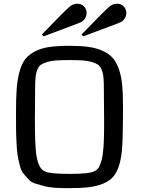

<svg xmlns="http://www.w3.org/2000/svg" viewBox="-20 -981 742 1013"><path d="M64.5 0ZM346.7 11.7Q304.2 11.7 271.2 9.8Q238.3 7.8 210.4 0.2Q182.6 -7.3 162.8 -13.7Q143.1 -20 127.2 -37.8Q111.3 -55.7 101.1 -68.6Q90.8 -81.5 83.5 -111.6Q76.2 -141.6 72.8 -162.8Q69.3 -184.1 67.1 -228.5Q64.9 -272.9 64.7 -304.7Q64.5 -336.4 64.5 -396.5Q64.5 -468.8 68.4 -516.6Q72.3 -564.5 83.7 -605.5Q95.2 -646.5 114 -669.9Q132.8 -693.4 165.3 -710.2Q197.8 -727.1 241 -733.2Q284.2 -739.3 346.7 -739.3Q405.8 -739.3 447.8 -733.4Q489.7 -727.5 522.2 -712.6Q554.7 -697.8 574.5 -675.5Q594.2 -653.3 606.9 -617.2Q619.6 -581.1 624.3 -536.4Q628.9 -491.7 628.9 -427.7Q628.9 -247.1 623.5 -189.9Q614.3 -92.3 578.6 -50.3Q541 -5.4 450.7 6.3Q407.7 11.7 346.7 11.7ZM165.5 -535.6Q164.1 -445.3 164.1 -354Q164.1 -216.3 171.4 -165.5Q183.1 -89.4 215.8 -77.6Q240.2 -63.5 346.7 -63.5Q453.1 -63.5 477.5 -77.6Q486.8 -81.1 494.4 -88.9Q502 -96.7 507.1 -109.9Q512.2 -123 516.1 -136.5Q520 -149.9 522.5 -170.9Q524.9 -191.9 526.4 -208.7Q527.8 -225.6 528.3 -251.7Q528.8 -277.8 529.1 -294.9Q529.3 -312 529.3 -340.3Q529.3 -439 527.8 -535.6Q526.9 -564.9 524.7 -582Q522.5 -599.1 515.4 -615.5Q508.3 -631.8 497.1 -639.6Q485.8 -647.5 465.1 -653.8Q444.3 -660.2 416.5 -662.1Q388.7 -664.1 346.7 -664.1Q304.7 -664.1 276.9 -662.1Q249 -660.2 228.3 -653.8Q207.5 -647.5 196.3 -639.6Q185.1 -631.8 178 -615.5Q170.9 -599.1 168.7 -582Q166.5 -564.9 165.5 -535.6ZM345.7 -944.3Q365.2 -961.4 386.7 -961.4Q409.7 -961.4 423.3 -947Q437 -932.6 437 -912.6Q437 -897.5 428.2 -883.3Q419.4 -869.1 402.3 -861.8Q397 -859.4 348.6 -841.3Q300.3 -823.2 254.9 -806.2L209.5 -789.1L201.2 -799.3Q326.7 -929.2 345.7 -944.3ZM555.2 -944.3Q574.7 -961.4 596.2 -961.4Q619.1 -961.4 632.8 -947Q646.5 -932.6 646.5 -912.6Q646.5 -897.5 637.7 -883.3Q628.9 -869.1 611.8 -861.8Q606.4 -859.4 558.1 -841.3Q509.8 -823.2 464.4 -806.2L418.9 -789.1L410.6 -799.3Q536.1 -929.2 555.2 -944.3Z"/></svg>

Font: Coda
Style: Regular
Weight: 400
Designer: vernon adams
Foundry: vernon adams
Version: Version 2.001; ttfautohint (v0.8) -r 50 -G 200 -x